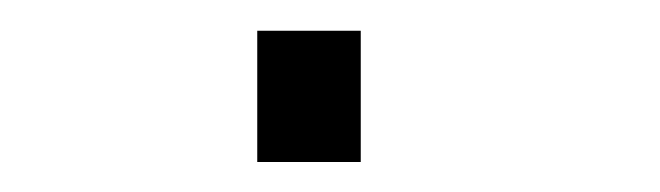

<svg xmlns="http://www.w3.org/2000/svg" viewBox="-20 -108 440 128"><path d="M151.5 -87.5H220.5V0H151.5Z"/></svg>

Font: Trispace SemiCondensed ExtraLight
Style: Regular
Weight: 200
Width: 4
Designer: Tyler Finck
Foundry: Etcetera Type Company
Version: Version 1.210; ttfautohint (v1.8.3)